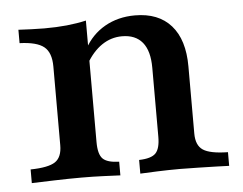

<svg xmlns="http://www.w3.org/2000/svg" viewBox="-39 -473 656 519"><g transform="rotate(-5 289.0 -213.5)"><path d="M321.8 0V-37.1Q354.8 -37.9 366.9 -50.4Q379 -62.9 379 -95.2V-282.3Q379 -328.2 360.1 -351.2Q341.1 -374.2 304.8 -374.2Q275 -374.2 250 -357.3Q225 -340.3 206.5 -308.1V-349.2Q226.6 -386.3 262.5 -406.9Q298.4 -427.4 344.4 -427.4Q408.1 -427.4 442.3 -388.7Q476.6 -350 476.6 -277.4V-95.2Q476.6 -62.9 495.6 -50.4Q514.5 -37.9 562.9 -37.1V0Q550 -0.8 527.8 -1.2Q505.6 -1.6 479.8 -2.4Q454 -3.2 429.8 -3.2Q398.4 -3.2 367.7 -2Q337.1 -0.8 321.8 0ZM27.4 0V-37.1Q75.8 -37.9 94.4 -50.4Q112.9 -62.9 112.9 -95.2V-308.9Q112.9 -346.8 93.5 -362.5Q74.2 -378.2 27.4 -379.8V-416.1Q44.4 -415.3 62.1 -414.5Q79.8 -413.7 97.6 -413.7Q130.6 -413.7 158.9 -416.5Q187.1 -419.4 211.3 -425V-95.2Q211.3 -62.1 223.4 -50Q235.5 -37.9 267.7 -37.1V0Q250 -0.8 221.4 -2Q192.7 -3.2 162.1 -3.2Q126.6 -3.2 88.7 -2Q50.8 -0.8 27.4 0Z"/></g></svg>

Font: Playfair 9pt SemiBold
Style: Regular
Weight: 600
Designer: Claus Eggers Sørensen
Foundry: Claus Eggers Sørensen
Version: Version 2.001;gftools[0.9.30]